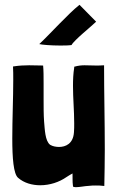

<svg xmlns="http://www.w3.org/2000/svg" viewBox="-20 -774 484 797"><path d="M277 -587C287 -607 360 -665 378 -683L379 -684L310 -754C263 -717 189 -634 143 -591C155 -588 192 -585 229 -585C246 -585 263 -585 277 -587ZM283 -1C283 2 288 3 295 3C310 3 335 -2 343 -2C359 -4 369 -4 378 -4C388 -4 397 -4 413 -2C414 -54 415 -104 415 -154C415 -273 412 -387 412 -503C399 -502 388 -502 378 -502C359 -502 345 -503 331 -503C319 -503 306 -502 288 -497V-493C284 -468 283 -443 283 -417C283 -366 288 -314 288 -262C288 -250 288 -237 287 -225C284 -177 252 -164 225 -164C212 -164 199 -167 192 -171C191 -172 189 -172 188 -173C167 -189 166 -237 163 -270C161 -298 161 -330 161 -363C161 -384 161 -406 161 -427C161 -455 161 -481 159 -502C137 -502 119 -503 101 -503C80 -503 59 -502 34 -498C35 -481 35 -462 35 -442C35 -369 31 -278 31 -199C31 -118 36 -52 55 -36C80 -14 114 -5 147 -5C187 -5 226 -18 256 -39C263 -44 274 -50 281 -54C282 -35 280 -24 283 -1Z"/></svg>

Font: HEYCLAY
Style: Regular
Weight: 400
Designer: Marcelo Magalhaes
Foundry: Marcelo Magalhães
Version: Version 1.300;hotconv 1.0.109;makeotfexe 2.5.65596